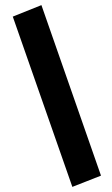

<svg xmlns="http://www.w3.org/2000/svg" viewBox="-20 -686 440 751"><path d="M263 45 30 -621 142 -666 375 1Z"/></svg>

Font: Inconsolata Condensed Black
Style: Regular
Weight: 900
Width: 3
Monospace: yes
Designer: Raph Levien, Cyreal, Brenton Simpson
Foundry: Raph Levien, Cyreal, Google
Version: Version 3.001; ttfautohint (v1.8.2.53-6de2)